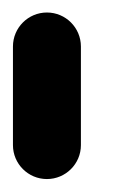

<svg xmlns="http://www.w3.org/2000/svg" viewBox="-28 -737 204 304"><path d="M100.1 -507.2V-663.4C100.1 -693.1 76 -717.2 46.3 -717.2C16.6 -717.2 -7.5 -693.1 -7.5 -663.4V-507.2C-7.5 -477.6 16.6 -453.5 46.3 -453.5C75.9 -453.5 100.1 -477.5 100.1 -507.2Z"/></svg>

Font: Cactron
Style: Bold
Weight: 900
Version: Version 1.0